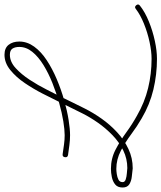

<svg xmlns="http://www.w3.org/2000/svg" viewBox="36 -647 719 855"><g transform="rotate(-90 395.5 -219.5)"><path d="M133 -276Q121 -278 123 -290Q125 -302 137 -300Q158 -297 179 -294Q200 -291 221 -291Q245 -291 282.5 -297Q320 -303 364.5 -315.5Q409 -328 453 -345.5Q497 -363 533.5 -385.5Q570 -408 592 -435Q614 -462 614 -493Q614 -512 606.5 -523.5Q599 -535 579 -535Q548 -535 520 -509.5Q492 -484 467.5 -446.5Q443 -409 424.5 -372Q406 -335 394 -312Q381 -284 367 -256.5Q353 -229 340 -202Q321 -164 294.5 -126.5Q268 -89 234 -57.5Q200 -26 159.5 -7Q119 12 74 12Q74 12 73 12Q73 12 73 12Q57 10 37 8Q17 6 2.5 -3Q-12 -12 -12 -33Q-12 -55 1.5 -66Q15 -77 34.5 -81Q54 -85 71 -85Q117 -85 156.5 -64.5Q196 -44 233 -17Q270 10 308 31Q367 65 430.5 80.5Q494 96 561 96Q594 96 636 87Q678 78 717.5 62Q757 46 783 26Q783 26 783 26Q783 26 783 26Q792 18 800 28Q807 37 798 44Q769 67 727 84Q685 101 641 110.5Q597 120 561 120Q491 120 424 104Q357 88 296 52Q261 32 225.5 5.5Q190 -21 151.5 -41Q113 -61 71 -61Q62 -61 48 -59Q34 -57 23 -51.5Q12 -46 12 -33Q12 -23 24.5 -19Q37 -15 52 -14Q67 -13 75 -12Q75 -12 75 -12Q74 -12 74 -12Q116 -12 153 -30Q190 -48 221 -78Q252 -108 276.5 -143Q301 -178 318 -212Q332 -240 345.5 -267.5Q359 -295 373 -323Q386 -350 406.5 -390Q427 -430 453 -468.5Q479 -507 511 -533Q543 -559 579 -559Q609 -559 623.5 -540.5Q638 -522 638 -493Q638 -458 615.5 -427Q593 -396 555 -371Q517 -346 471 -326.5Q425 -307 377.5 -293.5Q330 -280 289 -273.5Q248 -267 221 -267Q199 -267 177 -270Q155 -273 133 -276Q133 -276 133 -276Q133 -276 133 -276Z"/></g></svg>

Font: FRB American Cursive Light
Style: Italic
Weight: 300
Italic angle: -25°
Version: Version 2.0;Modular Font Editor K font №1